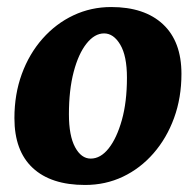

<svg xmlns="http://www.w3.org/2000/svg" viewBox="-20 -511 557 546"><path d="M222 15Q125 15 73 -33.5Q21 -82 21 -175Q21 -243 42 -300.5Q63 -358 101 -401Q139 -444 189 -467.5Q239 -491 296 -491Q391 -491 443.5 -442Q496 -393 496 -301Q496 -233 475 -175.5Q454 -118 416.5 -75Q379 -32 329.5 -8.5Q280 15 222 15ZM238 -60Q266 -60 289 -89Q312 -118 326.5 -169.5Q341 -221 341 -290Q341 -352 322 -384Q303 -416 276 -416Q249 -416 226 -387Q203 -358 189.5 -306.5Q176 -255 176 -186Q176 -125 193.5 -92.5Q211 -60 238 -60Z"/></svg>

Font: Alkatra
Style: Bold
Weight: 700
Designer: Suman Bhandary
Version: Version 1.100;gftools[0.9.22]